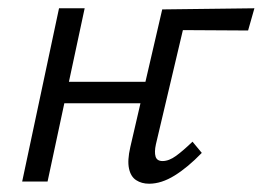

<svg xmlns="http://www.w3.org/2000/svg" viewBox="-20 -434 628 459"><path d="M336.5 5.2Q318.5 5.2 305.5 -3.3Q292.5 -11.7 288.4 -31.1Q284.2 -50.5 291.5 -82.3L367.8 -411.5L428.5 -409.8L352.7 -89Q348.7 -70.5 351.9 -59.8Q355.1 -49 368.6 -49Q383.9 -49 400.9 -61.4Q417.9 -73.8 440.2 -95.3L462.4 -68.5Q428.8 -33.7 397.3 -14.3Q365.8 5.2 336.5 5.2ZM33 0 121.1 -414.2H182.4L93.7 0ZM100.7 -187.1 111.5 -238.5H361.9L350.6 -187.1ZM390.5 -362.2 367.8 -411.5 588.2 -414.2 573.1 -361.1Z"/></svg>

Font: Ysabeau
Style: Bold Italic
Weight: 700
Italic angle: -12°
Designer: Christian Thalmann (Catharsis Fonts)
Version: Version 2.002